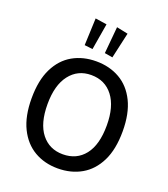

<svg xmlns="http://www.w3.org/2000/svg" viewBox="-161 -1012 995 1138"><g transform="rotate(20 336.0 -443.0)"><path d="M49.5 0ZM336 -75.5Q423 -75.5 473.2 -139.2Q523.5 -203 523.5 -325.5Q523.5 -444 473.2 -509.5Q423 -575 336 -575Q251 -575 200.5 -509.5Q150 -444 150 -324.5Q150 -203 200.5 -139.2Q251 -75.5 336 -75.5ZM336 13.5Q253 13.5 188.2 -24.2Q123.5 -62 86.5 -137.2Q49.5 -212.5 49.5 -324.5Q49.5 -438.5 86.5 -513.2Q123.5 -588 188.2 -624.8Q253 -661.5 336 -661.5Q420 -661.5 485 -624.2Q550 -587 587 -511.8Q624 -436.5 624 -324.5Q624 -211 587 -136Q550 -61 485 -23.8Q420 13.5 336 13.5ZM289 -722 237.5 -728 244.5 -899 317 -888ZM416.5 -716 366 -724.5 381.5 -893.5 453 -878.5Z"/></g></svg>

Font: Betinya Sans Medium
Style: Regular
Weight: 500
Designer: Jonathan Pinhorn
Version: Version 2.001;December 9, 2019;FontCreator 12.0.0.2547 64-bi